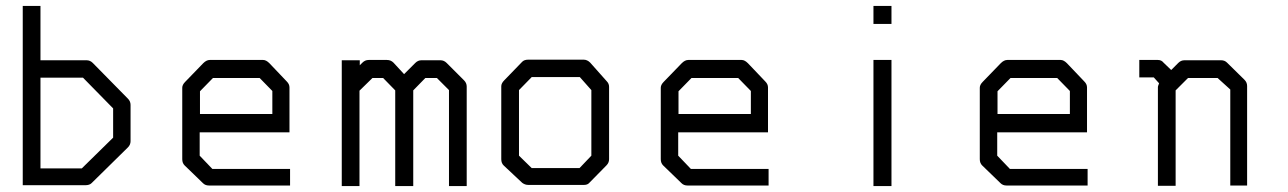

<svg xmlns="http://www.w3.org/2000/svg" viewBox="-20 -679 4360 650"><path d="M57 -52V-659H117V-475H273Q285 -475 294 -466L413 -345Q422 -336 422 -324V-201Q422 -189 413 -180L290 -59Q283 -52 269 -52ZM117 -109H257L363 -213V-312L261 -416H117Z M656 -231V-152L699 -107H962V-51H687Q675 -51 667 -59L605 -119Q597 -127 597 -140V-382Q597 -392 607 -402L668 -465Q679 -476 690 -476H871Q881 -476 892 -465L951 -403Q960 -394 960 -383V-231ZM657 -293H902V-371L859 -415H701L657 -370Z M1379 -373V-49H1318V-373L1277 -415H1241L1197 -372V-49H1137V-475H1198V-458L1207 -467Q1216 -476 1228 -476H1290Q1303 -476 1312 -467L1348 -428L1386 -466Q1395 -475 1407 -475H1471Q1483 -475 1492 -466L1551 -407Q1560 -398 1560 -386V-49H1500V-374L1459 -415H1420Z M1737 -374V-152L1780 -110H1942L1982 -152V-374L1943 -418H1780ZM1687 -407 1748 -470Q1755 -477 1768 -477H1956Q1968 -477 1978 -467L2034 -404Q2042 -396 2042 -385V-140Q2042 -128 2033 -119L1975 -60Q1969 -53 1957.5 -53H1954H1768Q1757.5 -53 1748 -60L1686 -118Q1677 -126 1677 -140V-387Q1677 -397 1687 -407Z M2276 -231V-152L2319 -107H2582V-51H2307Q2295 -51 2287 -59L2225 -119Q2217 -127 2217 -140V-382Q2217 -392 2227 -402L2288 -465Q2299 -476 2310 -476H2491Q2501 -476 2512 -465L2571 -403Q2580 -394 2580 -383V-231ZM2277 -293H2522V-371L2479 -415H2321L2277 -370Z M2937 -659H2998V-598H2937ZM2937 -476H2998V-49H2937Z M3356 -231V-152L3399 -107H3662V-51H3387Q3375 -51 3367 -59L3305 -119Q3297 -127 3297 -140V-382Q3297 -392 3307 -402L3368 -465Q3379 -476 3390 -476H3571Q3581 -476 3592 -465L3651 -403Q3660 -394 3660 -383V-231ZM3357 -293H3602V-371L3559 -415H3401L3357 -370Z M3945 -442 3969 -466Q3978 -475 3990 -475H4114Q4126 -475 4134 -467L4193 -409Q4202 -400 4202 -388V-51H4145V-376L4102 -415H4002L3960 -373V-50H3900V-385Q3900 -387 3904 -397L3886 -417H3837V-476H3900Q3912 -476 3919 -467Z"/></svg>

Font: 3270 Nerd Font
Style: Regular
Weight: 400
Monospace: yes
Version: Version 3.0.1;Nerd Fonts 3.3.0